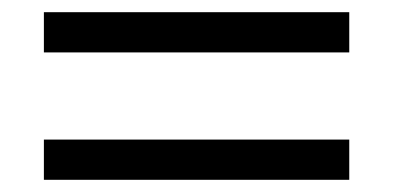

<svg xmlns="http://www.w3.org/2000/svg" viewBox="-20 -411 645 315"><path d="M52 -325V-391H553V-325ZM52 -116V-182H553V-116Z"/></svg>

Font: Chivo ExtraLight
Style: Regular
Weight: 250
Designer: Hector Gatti
Foundry: Omnibus-Type
Version: Version 2.002